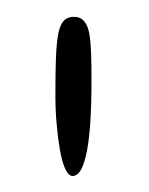

<svg xmlns="http://www.w3.org/2000/svg" viewBox="-20 -660 182 234"><path d="M68.5 -445.5Q63.5 -445.5 59.5 -454.2Q55.5 -463 53 -477.5Q50.5 -492 49 -509.2Q47.5 -526.5 47.5 -543.5Q47.5 -571.5 48.2 -590.2Q49 -609 51.2 -619.8Q53.5 -630.5 58 -635Q62.5 -639.5 70 -639.5Q78 -639.5 82.5 -634.2Q87 -629 88.8 -619.2Q90.5 -609.5 91 -595.8Q91.5 -582 91.5 -564.5Q91.5 -530 89.8 -507Q88 -484 84.8 -470.5Q81.5 -457 77.5 -451.2Q73.5 -445.5 68.5 -445.5Z"/></svg>

Font: Gluten Thin
Style: Regular
Weight: 100
Designer: Tyler Finck
Foundry: Etcetera Type Company
Version: Version 1.300